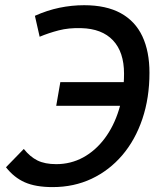

<svg xmlns="http://www.w3.org/2000/svg" viewBox="-20 -723 626 752"><path d="M186 9.8Q119.6 9.8 77.1 -9Q34.7 -27.8 3.4 -67.9L73.2 -139.6Q97.7 -108.9 126.7 -94.5Q155.8 -80.1 200.2 -80.1Q257.3 -80.1 305.7 -106.4Q354 -132.8 389.9 -180.7Q425.8 -228.5 445.8 -293.2Q465.8 -357.9 465.8 -434.6Q465.8 -519 422.6 -564.9Q379.4 -610.8 297.9 -612.8Q249 -614.3 209.7 -604Q170.4 -593.8 135.3 -579.1L116.7 -661.1Q164.6 -682.6 212.6 -692.6Q260.7 -702.6 309.6 -702.6Q396 -702.6 452.9 -671.4Q509.8 -640.1 537.6 -580.8Q565.4 -521.5 565.4 -438Q565.4 -339.4 537.6 -257.1Q509.8 -174.8 459 -115.2Q408.2 -55.7 338.9 -22.9Q269.5 9.8 186 9.8ZM200.2 -308.6 216.3 -401.4H523.4L507.3 -308.6Z"/></svg>

Font: Cascadia Code PL
Style: Italic
Weight: 400
Italic angle: -10°
Monospace: yes
Designer: Aaron Bell
Foundry: Saja Typeworks
Version: Version 2404.023